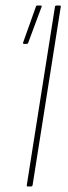

<svg xmlns="http://www.w3.org/2000/svg" viewBox="-20 -675 245 695"><path d="M81 0Q76 0 77 -5L179 -651Q180 -655 185 -655H196Q201 -655 200 -651L98 -5Q97 0 92 0ZM67 -516Q62 -516 64 -522L110 -651Q111 -655 115 -655H127Q130 -655 131 -653.5Q132 -652 130 -649L82 -520Q81 -516 75 -516Z"/></svg>

Font: Sofia Sans Condensed Thin
Style: Italic
Weight: 250
Italic angle: -9°
Version: Version 4.100